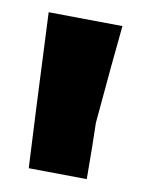

<svg xmlns="http://www.w3.org/2000/svg" viewBox="-20 -90 240 310"><path d="M134.8 108.4C153.3 39.1 168 -13.7 177.7 -47.9C125 -57.6 85 -65.4 58.6 -70.3C43.9 42 33.2 126 26.4 181.6C68.4 189.5 99.6 195.3 120.1 199.2C127 159.2 131.8 128.9 134.8 108.4Z"/></svg>

Font: DropForged
Style: Regular
Weight: 400
Designer: Antoine
Version: Version 1.0